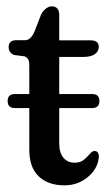

<svg xmlns="http://www.w3.org/2000/svg" viewBox="-20 -558 338 590"><path d="M3.5 -247.5Q3.5 -269 25.5 -269H70V-357.5Q70 -370.5 66.2 -376.2Q62.5 -382 55 -385L23.5 -389Q6.5 -396 6.5 -413.5Q6.5 -434.5 31 -434.5H57Q74.5 -434.5 86 -461L106.5 -514Q112 -524.5 121 -531.5Q130 -538.5 138.5 -538.5Q162 -538.5 162 -512V-434H259Q283.5 -434 283.5 -414Q283.5 -400.5 271.8 -391.8Q260 -383 234.5 -383H162V-269H263.5Q285.5 -269 285.5 -247.5Q285.5 -226 263.5 -226H162V-116.5Q162 -89 174.8 -73.5Q187.5 -58 209.5 -58Q227 -58 238 -67.2Q249 -76.5 256.5 -85.5Q264 -94.5 271 -94Q278.5 -94 281.8 -87Q285 -80 283 -70Q278.5 -37 248.5 -12.8Q218.5 11.5 178 11.5Q128 11.5 99 -16Q70 -43.5 70 -98.5V-226H25.5Q3.5 -226 3.5 -247.5Z"/></svg>

Font: Fraunces 144pt S100
Style: Regular
Weight: 400
Version: Version 1.000; ttfautohint (v1.8.3)